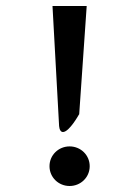

<svg xmlns="http://www.w3.org/2000/svg" viewBox="-20 -615 444 640"><path d="M145 -61C145 -24 175 5 212 5C249 5 279 -24 279 -61C279 -98 249 -127 212 -127C175 -127 145 -98 145 -61ZM269 -595H155L177 -195C178 -184 182 -174 191 -175C212 -177 243 -233 243 -233L244 -234Z"/></svg>

Font: Charger Monospace
Style: Regular
Weight: 400
Designer: Jasper
Foundry: Cannot Into Space Fonts
Version: Version 0.980